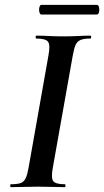

<svg xmlns="http://www.w3.org/2000/svg" viewBox="-20 -772 430 792"><path d="M25 0Q22 0 22 -6Q22 -12 25 -12Q52 -12 65.5 -17Q79 -22 86 -37Q93 -52 98 -81L180 -544Q188 -587 178 -600Q168 -613 130 -613Q127 -613 127 -619Q127 -625 130 -625Q153 -625 181 -623.5Q209 -622 240 -622Q275 -622 303 -623.5Q331 -625 353 -625Q356 -625 356 -619Q356 -613 353 -613Q326 -613 312 -607Q298 -601 291.5 -586Q285 -571 280 -542L198 -81Q190 -38 199.5 -25Q209 -12 248 -12Q250 -12 250 -6Q250 0 248 0Q226 0 198 -1Q170 -2 136 -2Q105 -2 76.5 -1Q48 0 25 0ZM151 -712Q145 -712 142.5 -722Q140 -732 142.5 -742Q145 -752 151 -752H379Q386 -752 388.5 -742Q391 -732 388.5 -722Q386 -712 379 -712Z"/></svg>

Font: Cormorant Light
Style: Bold Italic
Weight: 700
Italic angle: -10°
Version: Version 4.000